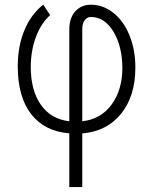

<svg xmlns="http://www.w3.org/2000/svg" viewBox="-20 -548 639 802"><path d="M323.7 -41.5Q400.9 -49.8 446 -111.1Q491.2 -172.4 491.2 -265.6Q490.2 -356 453.4 -416.5Q416.5 -477.1 359.9 -477.1Q343.8 -477.1 333.7 -463.4Q323.7 -449.7 323.7 -428.2ZM269.5 8.8Q166.5 1 110.4 -71Q54.2 -143.1 54.2 -271Q54.2 -354.5 81.8 -421.4Q109.4 -488.3 160.6 -528.3L189.5 -484.9Q153.3 -453.1 131.3 -396.7Q109.4 -340.3 108.4 -270.5Q108.4 -170.4 150.6 -110.4Q192.9 -50.3 269.5 -41.5V-425.8Q269.5 -472.7 294.4 -500.5Q319.3 -528.3 359.9 -528.3Q411.1 -528.3 454.1 -493.9Q497.1 -459.5 521.2 -399.4Q545.4 -339.4 545.4 -266.1Q545.4 -147.5 486.3 -73.5Q427.2 0.5 323.7 9.3V233.4H269.5Z"/></svg>

Font: MAUL Condensed Light
Style: Light
Weight: 300
Designer: MAUL
Version: Version 2.137; 2017; ttfautohint (v1.8.3)